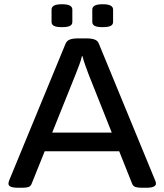

<svg xmlns="http://www.w3.org/2000/svg" viewBox="-20 -883 775 905"><path d="M68 2Q41 2 30.5 -3Q20 -8 20 -16Q20 -20 20.5 -23.5Q21 -27 23 -32L289 -677Q295 -691 309 -696.5Q323 -702 347 -702H388Q412 -702 426.5 -696.5Q441 -691 446 -677L712 -31Q714 -27 714.5 -23.5Q715 -20 715 -16Q715 -9 704.5 -3.5Q694 2 670 2H648Q631 2 619 -1.5Q607 -5 602 -19L397 -534Q390 -553 381.5 -576.5Q373 -600 369 -618H366Q363 -602 354 -578.5Q345 -555 337 -534L130 -19Q125 -5 114 -1.5Q103 2 87 2ZM156 -170V-258H573V-170ZM464 -755Q438 -755 426.5 -761Q415 -767 415 -779V-838Q415 -850 426.5 -856.5Q438 -863 464 -863Q490 -863 501.5 -856.5Q513 -850 513 -838V-779Q513 -767 501.5 -761Q490 -755 464 -755ZM272 -755Q246 -755 234.5 -761Q223 -767 223 -779V-838Q223 -850 234.5 -856.5Q246 -863 272 -863Q298 -863 309.5 -856.5Q321 -850 321 -838V-779Q321 -767 309.5 -761Q298 -755 272 -755Z"/></svg>

Font: Asap Expanded Medium
Style: Regular
Weight: 500
Width: 7
Designer: Pablo Cosgaya
Foundry: Omnibus-Type
Version: Version 3.001